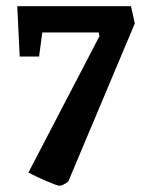

<svg xmlns="http://www.w3.org/2000/svg" viewBox="-20 -491 476 614"><path d="M170.9 103Q163.1 103 129.2 88.4Q95.2 73.7 70.8 61L297.9 -375L295.9 -387.2H115.2L105 -310.1H43L35.2 -471.2H398.9L411.1 -416L198.2 89.8Q179.7 103 170.9 103Z"/></svg>

Font: Grenze SemiBold
Style: Regular
Weight: 600
Designer: Renata Polastri
Foundry: Omnibus-Type
Version: Version 1.002;PS 001.002;hotconv 1.0.88;makeotf.lib2.5.64775